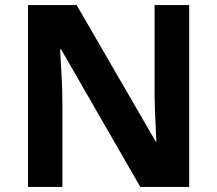

<svg xmlns="http://www.w3.org/2000/svg" viewBox="-20 -734 852 754"><path d="M723 0V-714H587V-376C587 -337 589 -272 594 -179H591L281 -714H90V0H225V-336C225 -377 222 -445 216 -540H220L531 0Z"/></svg>

Font: Passageway
Style: Regular
Weight: 700
Foundry: Ascender Corporation
Version: Version 1.11